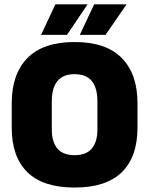

<svg xmlns="http://www.w3.org/2000/svg" viewBox="-20 -847 687 884"><path d="M323.5 16.5Q178 16.5 106 -54.2Q34 -125 34 -259V-372Q34 -506.5 106.5 -580Q179 -653.5 323.5 -653.5Q468 -653.5 540.5 -580Q613 -506.5 613 -372V-259Q613 -125 541 -54.2Q469 16.5 323.5 16.5ZM323.5 -132.5Q377 -132.5 402.8 -163.2Q428.5 -194 428.5 -250V-381.5Q428.5 -441.5 402.8 -473.5Q377 -505.5 323.5 -505.5Q270 -505.5 244.2 -473.5Q218.5 -441.5 218.5 -381.5V-250Q218.5 -194 244.2 -163.2Q270 -132.5 323.5 -132.5ZM413.5 -827H561.5V-825L466 -686.5H348V-687.5ZM235 -827H382V-825L288.5 -686.5H169.5V-687.5Z"/></svg>

Font: Anek Latin ExtraBold
Style: Regular
Weight: 800
Designer: Yesha Goshar
Foundry: Ek Type
Version: Version 1.003